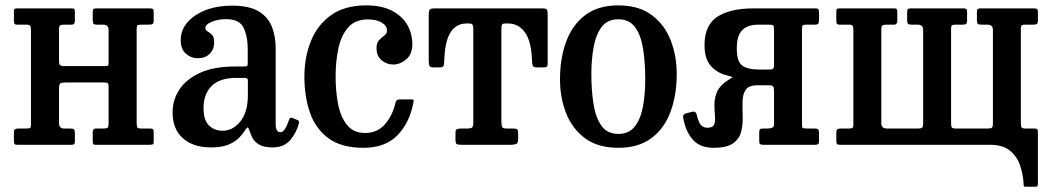

<svg xmlns="http://www.w3.org/2000/svg" viewBox="-20 -552 4008 732"><path d="M501 -84.5Q501 -71.5 503.2 -66.8Q505.5 -62 519 -62H553Q561 -62 563.5 -58.8Q566 -55.5 566 -47V-11Q566 -3 562.2 -1.5Q558.5 0 550.5 0H344.5Q336.5 0 335 -3.8Q333.5 -7.5 333.5 -15.5V-47.5Q333.5 -62 345.5 -62H375Q386.5 -62 390.2 -65.2Q394 -68.5 394 -81.5V-222Q394 -231 391.2 -234.2Q388.5 -237.5 378.5 -237.5H229.5Q214.5 -237.5 209.8 -234Q205 -230.5 205 -214.5V-82.5Q205 -62 225 -62H248.5Q258.5 -62 262 -59Q265.5 -56 265.5 -45V-15Q265.5 -6 263 -3Q260.5 0 251.5 0H47Q38 0 35.5 -3.2Q33 -6.5 33 -16V-46Q33 -56.5 37.2 -59.2Q41.5 -62 51 -62H81Q91 -62 94.5 -64.2Q98 -66.5 98 -76V-435.5Q98 -448.5 95.5 -453.2Q93 -458 80 -458H46Q38 -458 35.5 -461.2Q33 -464.5 33 -473V-509Q33 -517.5 36.8 -518.8Q40.5 -520 48.5 -520H254.5Q262.5 -520 264 -516.5Q265.5 -513 265.5 -504.5V-472.5Q265.5 -458 253.5 -458H224Q212.5 -458 208.8 -454.8Q205 -451.5 205 -438.5V-321.5Q205 -309 208.2 -304.5Q211.5 -300 225 -300H379Q390.5 -300 392.2 -302Q394 -304 394 -315V-437.5Q394 -458 374 -458H350Q340.5 -458 337 -461Q333.5 -464 333.5 -475V-505Q333.5 -514 336 -517Q338.5 -520 347.5 -520H552Q561 -520 563.5 -516.8Q566 -513.5 566 -504V-474Q566 -463.5 561.8 -460.8Q557.5 -458 548 -458H518Q508 -458 504.5 -455.8Q501 -453.5 501 -444Z M638 -123.5Q638 -172 664.5 -211.5Q691 -251 743.8 -274.8Q796.5 -298.5 876 -298.5H911.5Q920 -298.5 922.2 -300.5Q924.5 -302.5 924.5 -311.5V-364.5Q924.5 -413 908.8 -446Q893 -479 842 -479Q812 -479 787.5 -469Q763 -459 763 -445.5Q763 -437 771.5 -432.2Q780 -427.5 788.2 -419.2Q796.5 -411 796.5 -391Q796.5 -364 779.5 -347Q762.5 -330 735 -330Q708.5 -330 688.8 -347.2Q669 -364.5 669 -399Q669 -437.5 694.8 -467Q720.5 -496.5 764.5 -513.5Q808.5 -530.5 864 -530.5Q931 -530.5 967 -508.2Q1003 -486 1017 -449Q1031 -412 1031 -368.5V-78.5Q1031 -48 1049.5 -48Q1059 -48 1067.2 -61.5Q1075.5 -75 1082.5 -96.5Q1085 -105.5 1094.5 -102.5L1115 -94Q1122 -91.5 1119.5 -82Q1110.5 -46 1086.5 -18Q1062.5 10 1020 10H1019.5Q985 10 967 -1.2Q949 -12.5 941.5 -28.2Q934 -44 930 -57Q925 -74.5 915.5 -57Q908.5 -45.5 894.5 -29.8Q880.5 -14 854.5 -2Q828.5 10 784.5 10Q716.5 10 677.2 -25Q638 -60 638 -123.5ZM756 -140Q756 -93 777.2 -73.2Q798.5 -53.5 828 -53.5Q868 -53.5 896.5 -89.2Q925 -125 925 -189.5V-245Q925 -255 915 -255H880Q818.5 -255 787.2 -224.5Q756 -194 756 -140Z M1140.5 -259Q1140.5 -334 1165.5 -395.8Q1190.5 -457.5 1242.5 -494.5Q1294.5 -531.5 1376 -531.5Q1435.5 -531.5 1474.8 -511Q1514 -490.5 1533 -456.8Q1552 -423 1552 -384Q1552 -345 1528.5 -325.5Q1505 -306 1479.5 -306Q1454.5 -306 1435 -322.2Q1415.5 -338.5 1415.5 -368.5Q1415.5 -389 1425.5 -399.2Q1435.5 -409.5 1445.5 -416.8Q1455.5 -424 1455.5 -435.5Q1455.5 -454 1435.2 -466Q1415 -478 1382.5 -478Q1334.5 -478 1307.8 -447.8Q1281 -417.5 1270.2 -367.8Q1259.5 -318 1259.5 -260.5Q1259.5 -203 1269.2 -154Q1279 -105 1303.5 -75Q1328 -45 1372 -45Q1419 -45 1448 -78.5Q1477 -112 1488.5 -163Q1491 -173 1504 -173H1546.5Q1555 -173 1556.5 -171.2Q1558 -169.5 1556.5 -163Q1542.5 -85.5 1496 -37Q1449.5 11.5 1365.5 11.5Q1281 11.5 1231.8 -25.2Q1182.5 -62 1161.5 -123.2Q1140.5 -184.5 1140.5 -259Z M1716.5 -20.5V-44.5Q1716.5 -56.5 1721.2 -59.2Q1726 -62 1737.5 -62H1761Q1776.5 -62 1780.5 -66.5Q1784.5 -71 1784.5 -89.5V-440Q1784.5 -454 1781.2 -458.2Q1778 -462.5 1768 -462.5H1758.5Q1719 -462.5 1697.2 -428Q1675.5 -393.5 1673.5 -315.5Q1673 -304 1670 -299.5Q1667 -295 1654.5 -295H1631.5Q1619 -295 1616.8 -302.2Q1614.5 -309.5 1614.5 -320.5V-493.5Q1614.5 -511 1618.2 -515.5Q1622 -520 1638.5 -520H2047Q2061.5 -520 2064.8 -515.8Q2068 -511.5 2068 -496.5V-310.5Q2068 -299.5 2064 -297.2Q2060 -295 2049 -295H2028Q2014 -295 2011.5 -300.8Q2009 -306.5 2008.5 -318.5Q2006 -395 1981.2 -428.8Q1956.5 -462.5 1917.5 -462.5H1906.5Q1897 -462.5 1894.2 -458.5Q1891.5 -454.5 1891.5 -441V-90.5Q1891.5 -71.5 1895 -66.8Q1898.5 -62 1913.5 -62H1935.5Q1950 -62 1952.8 -57.5Q1955.5 -53 1955.5 -37.5V-21Q1955.5 -6 1947.8 -3Q1940 0 1926.5 0H1739.5Q1725 0 1720.8 -3.2Q1716.5 -6.5 1716.5 -20.5Z M2115 -249.5Q2115 -329.5 2138.5 -393.2Q2162 -457 2211 -494.2Q2260 -531.5 2337.5 -531.5Q2414.5 -531.5 2463.8 -495.2Q2513 -459 2536.5 -399.5Q2560 -340 2560 -270Q2560 -190 2536.5 -126.2Q2513 -62.5 2463.8 -25.5Q2414.5 11.5 2337.5 11.5Q2260 11.5 2211 -24.5Q2162 -60.5 2138.5 -120Q2115 -179.5 2115 -249.5ZM2234.5 -270Q2234.5 -207.5 2242.8 -155.5Q2251 -103.5 2273 -72.5Q2295 -41.5 2337.5 -41.5Q2379.5 -41.5 2401.8 -71.8Q2424 -102 2432 -149.8Q2440 -197.5 2440 -250Q2440 -312.5 2432 -364.5Q2424 -416.5 2401.8 -447.5Q2379.5 -478.5 2337.5 -478.5Q2295 -478.5 2273 -448.2Q2251 -418 2242.8 -370.2Q2234.5 -322.5 2234.5 -270Z M2584.5 -105Q2582.5 -116.5 2596 -120L2620 -126Q2632.5 -129 2636 -115.5Q2641.5 -91 2650.2 -78Q2659 -65 2677 -65Q2698 -65 2702.8 -77.5Q2707.5 -90 2705.8 -110Q2704 -130 2703.8 -154.2Q2703.5 -178.5 2714 -202.5Q2724.5 -226.5 2755 -246Q2767.5 -254.5 2771.5 -256.5Q2775.5 -258.5 2755.5 -263.5Q2715.5 -272.5 2690.8 -299.8Q2666 -327 2666 -379.5Q2666 -457 2715.5 -488.5Q2765 -520 2851 -520H3089Q3098 -520 3100.2 -516.5Q3102.5 -513 3102.5 -503.5V-479Q3102.5 -466 3100 -462Q3097.5 -458 3085 -458H3056Q3041.5 -458 3039.5 -454.2Q3037.5 -450.5 3037.5 -435.5V-83Q3037.5 -68.5 3039.2 -65.2Q3041 -62 3056 -62H3085.5Q3095.5 -62 3099 -59Q3102.5 -56 3102.5 -45.5V-15.5Q3102.5 -6 3099.5 -3Q3096.5 0 3087.5 0H2890.5Q2881 0 2877.8 -2.5Q2874.5 -5 2874.5 -14.5V-44.5Q2874.5 -55.5 2877 -58.8Q2879.5 -62 2890 -62H2906Q2915.5 -62 2923.2 -64.8Q2931 -67.5 2931 -78.5V-203Q2931 -218.5 2927.5 -222.8Q2924 -227 2908.5 -227H2868Q2835 -227 2823.2 -209.8Q2811.5 -192.5 2811 -165.5Q2810.5 -138.5 2811.5 -108Q2812.5 -77.5 2805.8 -50.2Q2799 -23 2775.2 -5.8Q2751.5 11.5 2700 11.5Q2648.5 11.5 2620.8 -20.2Q2593 -52 2584.5 -105ZM2919 -287Q2931 -287 2931 -303V-435.5Q2931 -452 2928 -455Q2925 -458 2908.5 -458H2871.5Q2830.5 -458 2809.8 -437.2Q2789 -416.5 2789 -367Q2789 -317 2809.8 -302Q2830.5 -287 2871.5 -287Z M3499.5 -437.5Q3499.5 -458 3479.5 -458H3455.5Q3445.5 -458 3442 -461Q3438.5 -464 3438.5 -475V-505Q3438.5 -514 3441.2 -517Q3444 -520 3452.5 -520H3653Q3662 -520 3664.5 -516.8Q3667 -513.5 3667 -504V-474Q3667 -463.5 3663 -460.8Q3659 -458 3649.5 -458H3622.5Q3613 -458 3609.5 -455.8Q3606 -453.5 3606 -444V-84.5Q3606 -71.5 3608.5 -66.8Q3611 -62 3624 -62H3745.5Q3757.5 -62 3761.5 -65.2Q3765.5 -68.5 3765.5 -81.5V-437.5Q3765.5 -458 3745 -458H3721.5Q3711.5 -458 3708 -461Q3704.5 -464 3704.5 -475V-505Q3704.5 -514 3707.2 -517Q3710 -520 3718.5 -520H3923Q3932 -520 3934.5 -516.8Q3937 -513.5 3937 -504V-474Q3937 -463.5 3933 -460.8Q3929 -458 3919 -458H3889Q3879.5 -458 3875.8 -455.8Q3872 -453.5 3872 -444V-84.5Q3872 -71.5 3874.5 -66.8Q3877 -62 3890 -62H3924Q3932.5 -62 3934.8 -58.8Q3937 -55.5 3937 -47V146.5Q3937 153 3935.8 156.5Q3934.5 160 3927.5 160H3892Q3884.5 160 3883.5 157.8Q3882.5 155.5 3882.5 148.5Q3880.5 112.5 3869 78.5Q3857.5 44.5 3830.2 22.2Q3803 0 3754 0H3182.5Q3173.5 0 3171 -3.2Q3168.5 -6.5 3168.5 -16V-46Q3168.5 -56.5 3172.5 -59.2Q3176.5 -62 3186.5 -62H3216.5Q3226 -62 3229.8 -64.2Q3233.5 -66.5 3233.5 -76V-435.5Q3233.5 -448.5 3231 -453.2Q3228.5 -458 3215.5 -458H3181.5Q3173 -458 3170.8 -461.2Q3168.5 -464.5 3168.5 -473V-509Q3168.5 -517.5 3172 -518.8Q3175.5 -520 3184 -520H3390Q3398 -520 3399.5 -516.5Q3401 -513 3401 -504.5V-472.5Q3401 -458 3388.5 -458H3359.5Q3348 -458 3344 -454.8Q3340 -451.5 3340 -438.5V-82.5Q3340 -62 3361 -62H3479.5Q3491.5 -62 3495.5 -65.2Q3499.5 -68.5 3499.5 -81.5Z"/></svg>

Font: Besley* Narrow Medium
Style: Regular
Weight: 500
Width: 4
Designer: Owen Earl
Foundry: indestructible type*
Version: Version 3.000; ttfautohint (v1.8.3)